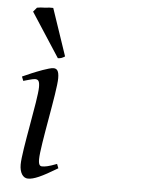

<svg xmlns="http://www.w3.org/2000/svg" viewBox="-53 -754 609 816"><g transform="rotate(5 252.0 -346.0)"><path d="M164 -457C146 -457 92 -435 75 -428L34 -410L41 -392C46 -393 80 -404 90 -404C104 -404 110 -398 110 -371C110 -319 61 -95 61 -37C61 -3 75 20 97 20C122 20 154 6 222 -35L215 -53C179 -39 165 -37 152 -37C143 -37 137 -43 137 -66C137 -123 188 -359 188 -416C188 -450 178 -457 164 -457ZM209 -511 141 -712H125L106 -710C95 -710 81 -709 72 -707L57 -689L179 -501C191 -501 198 -504 209 -511Z"/></g></svg>

Font: Temporarium
Style: Italic
Weight: 400
Italic angle: -7°
Version: Version 1.1